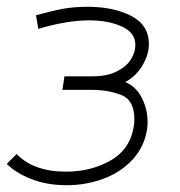

<svg xmlns="http://www.w3.org/2000/svg" viewBox="-42 -536 531 566"><path d="M-22 -53 7 -82Q57 -30 153 -30Q227 -30 285 -63.5Q343 -97 353 -167Q354 -174 354 -185Q354 -241 315.5 -256Q277 -271 230 -271H142L148 -311H231Q274 -311 302.5 -325.5Q331 -340 344 -361Q357 -382 357 -403Q357 -440 317 -458Q277 -476 221 -476Q156 -476 71 -451L64 -491Q111 -504 143.5 -510Q176 -516 216 -516Q293 -516 345 -489Q397 -462 397 -406Q397 -376 378.5 -344Q360 -312 327 -294Q358 -282 375.5 -248.5Q393 -215 393 -177Q393 -164 392 -158Q385 -106 350.5 -67.5Q316 -29 264 -9.5Q212 10 155 10Q96 10 49.5 -8.5Q3 -27 -22 -53Z"/></svg>

Font: Bellota Light
Style: Italic
Weight: 300
Italic angle: -7.5°
Designer: Kemie Guaida
Foundry: Kemie Guaida
Version: Version 4.001